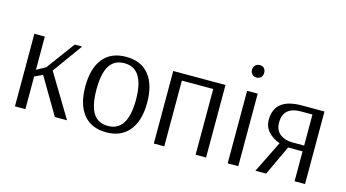

<svg xmlns="http://www.w3.org/2000/svg" viewBox="-78 -978 2305 1278"><g transform="rotate(15 1074.5 -338.5)"><path d="M75 0V-500H147V-271L209 -305L353 -500H404L256 -295L434 0H350L202 -251L147 -225V0Z M706 -466Q636 -466 603 -412.5Q570 -359 570 -250Q570 -141 603 -87.5Q636 -34 706 -34Q842 -34 842 -250Q842 -466 706 -466ZM919 -250Q919 -127 863.5 -58.5Q808 10 706 10Q602 10 547.5 -58Q493 -126 493 -250Q493 -374 547.5 -442Q602 -510 706 -510Q810 -510 864.5 -442Q919 -374 919 -250Z M1392 -500V0H1320V-453H1104V0H1032V-500Z M1549 -676Q1560 -687 1578 -687Q1597 -687 1608 -677Q1620 -664 1620 -644Q1620 -626 1608 -612Q1594 -601 1578 -601Q1560 -601 1549 -612Q1536 -625 1536 -644Q1536 -663 1549 -676ZM1614 -500V0H1541V-500Z M1801 -351Q1801 -300 1834.5 -273Q1868 -246 1922 -246H1925H2002V-460H1924Q1801 -460 1801 -351ZM2074 -500V0H2002V-206H1902L1806 0H1732L1840 -219Q1792 -235 1761 -269Q1730 -303 1730 -351Q1730 -500 1918 -500Z"/></g></svg>

Font: Arsenal
Style: Regular
Weight: 400
Designer: Andrij Shevchenko
Foundry: Stairsfor.com
Version: Version 1.000